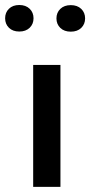

<svg xmlns="http://www.w3.org/2000/svg" viewBox="-62 -729 352 749"><path d="M173.8 -475.6V0H67.4V-475.6ZM270 -657.2Q270 -634.8 254.9 -620.1Q239.7 -605.5 214.1 -605.5Q188.5 -605.5 173.3 -620.1Q158.2 -634.8 158.2 -657.2Q158.2 -679.7 173.3 -694.3Q188.5 -709 214.1 -709Q239.7 -709 254.9 -694.3Q270 -679.7 270 -657.2ZM53.7 -620.6Q38.6 -606 13.2 -606Q-12.2 -606 -27.1 -620.6Q-42 -635.3 -42 -657.7Q-42 -680.2 -27.1 -694.8Q-12.2 -709.5 13.2 -709.5Q38.6 -709.5 53.7 -694.8Q68.8 -680.2 68.8 -657.7Q68.8 -635.3 53.7 -620.6Z"/></svg>

Font: Yantramanav Medium
Style: Regular
Weight: 500
Version: Version 1.001;PS 1.0;hotconv 1.0.72;makeotf.lib2.5.5900; ttf